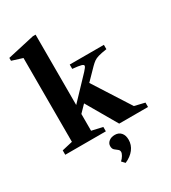

<svg xmlns="http://www.w3.org/2000/svg" viewBox="-252 -946 1179 1327"><g transform="rotate(-30 337.5 -282.5)"><path d="M14.5 0V-35L99 -54.5V-723.5L14.5 -750V-773L230.5 -821.5H252V-260L414 -430.5Q425.5 -443.5 432 -452Q438.5 -460.5 438.5 -466.5Q438.5 -475 421 -480Q403.5 -485 353 -490V-524.5H625.5V-490Q582 -483.5 558.8 -476.8Q535.5 -470 521.5 -460Q507.5 -450 491 -433.5L406.5 -347L593.5 -54.5L675 -35V0H445L304.5 -242.5L252 -188.5V-54.5L338.5 -35V0ZM348 257.5 325 233Q340 219.5 349.5 203.2Q359 187 359 176Q359 161.5 347.5 153.5Q336 145.5 324.5 135.2Q313 125 313 104Q313 82 331.5 67Q350 52 379 52Q410 52 428 72.5Q446 93 446 129Q446 170 420.5 203.5Q395 237 348 257.5Z"/></g></svg>

Font: Libre Caslon Text
Style: Bold
Weight: 700
Designer: Pablo Impallari, Rodrigo Fuenzalida, Katja Schimmel
Foundry: Pablo Impallari, Rodrigo Fuenzalida
Version: Version 2.000